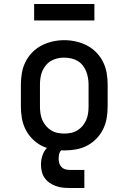

<svg xmlns="http://www.w3.org/2000/svg" viewBox="-20 -741 640 956"><path d="M300 8Q271 8 242 3Q213 -2 187 -15.5Q161 -29 140.5 -50Q120 -71 107 -97Q94 -123 89 -152Q84 -181 84 -210V-320Q84 -349 89 -378Q94 -407 107 -433Q120 -459 140.5 -480Q161 -501 187 -514.5Q213 -528 242 -534.5Q271 -541 300 -541Q329 -541 358 -534.5Q387 -528 413 -514.5Q439 -501 459.5 -480Q480 -459 493 -433Q506 -407 511 -378Q516 -349 516 -320V-210Q516 -181 511 -152Q506 -123 493 -97Q480 -71 459.5 -50Q439 -29 413 -15.5Q387 -2 358 3Q329 8 300 8ZM300 -76Q317 -76 334 -79.5Q351 -83 365.5 -92Q380 -101 391 -114Q402 -127 409 -143Q416 -159 418.5 -176Q421 -193 421 -210V-320Q421 -337 418 -354Q415 -371 408.5 -387Q402 -403 391 -416.5Q380 -430 365 -438.5Q350 -447 333 -450.5Q316 -454 298 -454Q281 -454 264.5 -450Q248 -446 233.5 -437.5Q219 -429 208 -415.5Q197 -402 190.5 -386.5Q184 -371 181.5 -354Q179 -337 179 -320V-210Q179 -193 181.5 -176Q184 -159 191 -143Q198 -127 209 -114Q220 -101 234.5 -92Q249 -83 266 -79.5Q283 -76 300 -76ZM325 195Q308 195 290.5 193Q273 191 257 185Q241 179 226.5 169Q212 159 202 144.5Q192 130 188 113Q184 96 184 78Q184 55 191.5 32.5Q199 10 215.5 -6Q232 -22 254.5 -29Q277 -36 300 -36V0Q292 0 286 6Q280 12 277 19Q274 26 273 34Q272 42 272 50Q272 61 275 71.5Q278 82 285.5 90Q293 98 303.5 101.5Q314 105 325 105H400V195ZM150 -639V-721H450V-639Z"/></svg>

Font: Iosevka Curly Slab MdEx
Style: Regular
Weight: 500
Width: 7
Monospace: yes
Designer: Belleve Invis
Foundry: Belleve Invis
Version: Version 11.1.0; ttfautohint (v1.8.3)